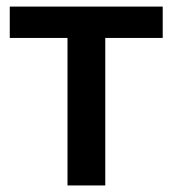

<svg xmlns="http://www.w3.org/2000/svg" viewBox="-20 -566 526 586"><path d="M186 0V-450.2H9.8V-545.9H476.6V-450.2H301.3V0Z"/></svg>

Font: Inter
Style: 540
Weight: 540
Designer: Rasmus Andersson
Foundry: rsms
Version: Version 4.001;git-66647c0bb